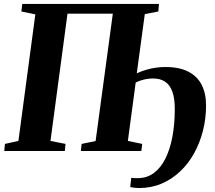

<svg xmlns="http://www.w3.org/2000/svg" viewBox="-20 -763 1086 970"><path d="M682 187Q672 187 659 185.5Q646 184 638 182L643 135.5Q649.5 136.5 658.5 136.8Q667.5 137 676 137Q722 137 757 111.2Q792 85.5 815.5 38.5Q839 -8.5 851 -72.2Q863 -136 863 -212.5Q863 -266.5 850.5 -300.5Q838 -334.5 813.8 -350.5Q789.5 -366.5 754 -366.5Q736.5 -366.5 720.8 -363.8Q705 -361 691.2 -356.5Q677.5 -352 665.5 -346L626 -51L698.5 -36L694 0H388.5L392.5 -36L463 -50.5L550 -694H321L235 -51L311 -36L307.5 0H1.5L5 -36L73 -51L158.5 -690.5L88 -705L92.5 -743H783L780 -705L711.5 -691.5L671 -392.5Q694.5 -403.5 718.8 -410.5Q743 -417.5 767.2 -421Q791.5 -424.5 815.5 -424.5Q885.5 -424.5 931 -401.2Q976.5 -378 998.8 -334.5Q1021 -291 1021 -230Q1021 -164.5 1005.5 -103.2Q990 -42 961 10.8Q932 63.5 890.2 103Q848.5 142.5 796.2 164.8Q744 187 682 187Z"/></svg>

Font: Merriweather 72pt ExtraBold
Style: Italic
Weight: 800
Italic angle: -7.8°
Version: Version 2.101